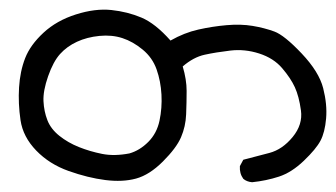

<svg xmlns="http://www.w3.org/2000/svg" viewBox="-20 -269 688 393"><path d="M496 104Q485 103 478 97Q470 86 471 71L478 58Q505 51 531.5 44Q558 37 579 11.5Q600 -14 596 -43Q592 -72 583.5 -90.5Q575 -109 557.5 -129.5Q540 -150 510.5 -159.5Q481 -169 451.5 -165.5Q422 -162 399 -157Q376 -152 354 -133Q362 -106 362 -83Q362 -60 361 -35Q360 -10 350.5 12Q341 34 313.5 61.5Q286 89 258.5 96.5Q231 104 195.5 99.5Q160 95 120.5 81Q81 67 54 39Q27 11 22 -23Q17 -57 19 -90Q21 -123 31.5 -150Q42 -177 69 -202Q96 -227 135.5 -239.5Q175 -252 208 -248.5Q241 -245 269.5 -233Q298 -221 329 -186Q357 -202 386 -208.5Q415 -215 444 -217.5Q473 -220 497 -216Q521 -212 541.5 -204.5Q562 -197 597.5 -159.5Q633 -122 641.5 -88.5Q650 -55 647.5 -26.5Q645 2 636 19Q627 36 602 60Q577 84 551 92.5Q525 101 496 104ZM245 45Q266 39 283.5 21.5Q301 4 306.5 -22Q312 -48 310.5 -75.5Q309 -103 300.5 -127Q292 -151 272 -167.5Q252 -184 230.5 -191Q209 -198 183.5 -195.5Q158 -193 137.5 -183.5Q117 -174 103 -158.5Q89 -143 78.5 -113Q68 -83 69 -62Q70 -41 77 -23Q84 -5 101.5 9Q119 23 141.5 32Q164 41 189 46Q214 51 245 45Z"/></svg>

Font: NaniFont Regular
Style: Regular
Weight: 400
Designer: Nanigashitei
Version: Version 1.036